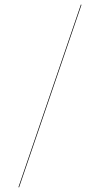

<svg xmlns="http://www.w3.org/2000/svg" viewBox="-20 -749 460 862"><path d="M343.3 -729 345.7 -727.1 65.4 92.8 63 90.8Z"/></svg>

Font: Vazirmatn RD FD Medium
Style: Regular
Weight: 500
Designer: Saber Rastikerdar
Foundry: Saber Rastikerdar
Version: Version 33.003